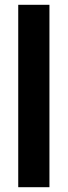

<svg xmlns="http://www.w3.org/2000/svg" viewBox="-20 -780 282 800"><path d="M186 0H56V-760H186Z"/></svg>

Font: Noto Sans Armenian ExtraCondensed
Style: Bold
Weight: 700
Width: 2
Designer: Monotype Design Team
Foundry: Monotype Imaging Inc.
Version: Version 2.008; ttfautohint (v1.8.4.7-5d5b)